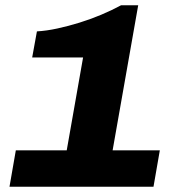

<svg xmlns="http://www.w3.org/2000/svg" viewBox="-20 -708 704 728"><path d="M16 0 40 -138H233L295 -490H102L120 -589Q156 -591 197.5 -600Q239 -609 281 -622Q323 -635 363.5 -652Q404 -669 439 -688H504L407 -138H586L562 0Z"/></svg>

Font: Archivo SemiExpanded ExtraBold
Style: Italic
Weight: 800
Width: 6
Italic angle: -10°
Designer: Hector Gatti
Foundry: Omnibus-Type
Version: Version 2.001